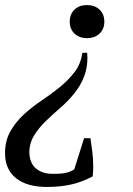

<svg xmlns="http://www.w3.org/2000/svg" viewBox="-34 -532 527 760"><path d="M242 -446Q242 -476 261 -494Q280 -512 310 -512Q341 -512 360 -494Q379 -476 379 -446Q379 -417 360 -399Q341 -381 310 -381Q280 -381 261 -399Q242 -417 242 -446ZM299 15H324Q327 36 331 65.5Q335 95 335 126Q335 137 334.5 146.5Q334 156 333 166Q290 189 247 198.5Q204 208 152 208Q72 208 29 173Q-14 138 -14 75Q-14 25 7 -12Q28 -49 60 -78.5Q92 -108 130 -133.5Q168 -159 202 -186.5Q236 -214 261 -246.5Q286 -279 292 -323H311Q312 -312 312 -302Q312 -263 298.5 -228Q285 -193 259.5 -161.5Q234 -130 203.5 -104Q173 -78 146 -51.5Q119 -25 101 4Q83 33 82 69Q83 114 108.5 135Q134 156 172 156Q174 156 176 156Q181 156 186 156Q212 156 231 151Q250 146 260 138Z"/></svg>

Font: PTSerif
Style: Italic
Weight: 400
Italic angle: -12°
Designer: A.Korolkova, O.Umpeleva, V.Yefimov
Foundry: ParaType Ltd
Version: Version 1.000W OFL; ttfautohint (v1.2) -l 8 -r 50 -G 200 -x 